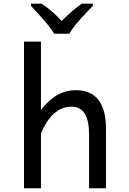

<svg xmlns="http://www.w3.org/2000/svg" viewBox="-20 -1003 686 1023"><path d="M544.9 0H454.6V-286.1Q454.6 -434.6 361.8 -434.6Q257.8 -434.6 198.2 -291.5V0H107.9V-781.2H198.2V-417Q278.3 -522.5 383.8 -522.5Q544.9 -522.5 544.9 -314ZM349.6 -823.2H268.6Q257.3 -843.3 232.4 -874Q207.5 -904.8 145.5 -971.2V-983.4H201.7Q257.3 -947.3 308.6 -891.1Q372.1 -954.6 416.5 -983.4H474.6V-971.2L442.4 -938Q372.1 -865.7 349.6 -823.2Z"/></svg>

Font: Cadman
Style: Regular
Weight: 400
Designer: Paul James MIller
Foundry: High-Logic / Made with FontCreator
Version: Version 2.114;March 28, 2021;FontCreator 13.0.0.2683 64-bit